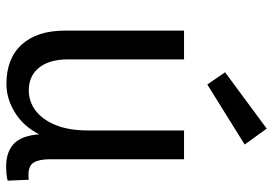

<svg xmlns="http://www.w3.org/2000/svg" viewBox="-152 -727 891 627"><g transform="rotate(90 293.5 -413.5)"><path d="M418 -118H429Q402 -53 354 -21Q306 11 254 11Q171 11 125.5 -39Q80 -89 80 -180V-569H174V-190Q174 -129 201 -95.5Q228 -62 275 -62Q312 -62 341.5 -84.5Q371 -107 388.5 -150Q406 -193 406 -255V-569H500V-133Q500 -96 510.5 -78.5Q521 -61 550 -61Q554 -61 558 -61Q562 -61 567 -62L570 7Q558 10 546.5 11Q535 12 525 12Q471 12 444.5 -18.5Q418 -49 418 -118ZM256 -645 216 -703 400 -839 452 -767Z"/></g></svg>

Font: Yaldevi Medium
Style: Regular
Weight: 500
Designer: Sol Matas, Rajitha Manaperi, Kosala Senevirathne
Foundry: Mooniak
Version: Version 1.100